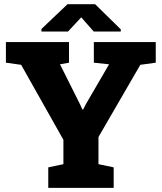

<svg xmlns="http://www.w3.org/2000/svg" viewBox="-20 -916 790 936"><path d="M215.3 0V-100.1L289.1 -115.7V-234.4L83 -600.1L8.8 -610.4V-710.9H316.4V-610.4L272.5 -602.5L370.1 -407.7L381.3 -382.8H385.7L397.5 -406.2L511.7 -602.5L437.5 -610.4V-710.9H739.3V-610.4L664.1 -600.1L460 -248V-115.7L534.2 -100.1V0ZM182.1 -762.2V-774.9L309.1 -895.5H443.8L568.8 -772.9V-762.2H437L376 -831.5L311.5 -762.2Z"/></svg>

Font: Roboto Slab Black
Style: Regular
Weight: 900
Designer: Google
Version: Version 2.000; ttfautohint (v1.8.1.43-b0c9)